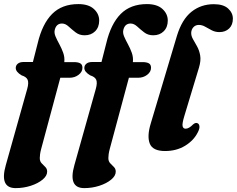

<svg xmlns="http://www.w3.org/2000/svg" viewBox="-36 -746 1188 963"><path d="M43 -405Q43 -418 53.2 -426.5Q63.5 -435 81.5 -435H129L153 -529Q176 -626 225.2 -675.8Q274.5 -725.5 357 -725.5Q408 -725.5 434.8 -701Q461.5 -676.5 461.5 -643Q461.5 -609.5 441.2 -589.2Q421 -569 388.5 -569Q362 -569 343 -583.8Q324 -598.5 308 -613.2Q292 -628 275 -628Q246 -628 238.5 -595.5Q235 -580.5 242.8 -562.5Q250.5 -544.5 261.8 -524Q273 -503.5 281 -481.2Q289 -459 286.5 -434.5H335Q355 -434.5 366.2 -428.5Q377.5 -422.5 377.5 -406Q377.5 -385.5 358.2 -370.8Q339 -356 312.5 -356H266.5L170.5 1Q166.5 16 165 27.2Q163.5 38.5 163.5 47Q163.5 63 172.8 72.8Q182 82.5 191.2 91.5Q200.5 100.5 200.5 115Q200.5 136 177.5 155Q154.5 174 118.2 185.8Q82 197.5 42.5 197.5Q-39.5 197.5 -7 82.5L100.5 -300Q109 -330.5 102.8 -345.5Q96.5 -360.5 72.5 -368Q43 -385.5 43 -405ZM387 -405Q387 -418 397.2 -426.5Q407.5 -435 425.5 -435H473L497 -529Q520 -626 569.2 -675.8Q618.5 -725.5 701 -725.5Q752 -725.5 778.8 -701Q805.5 -676.5 805.5 -643Q805.5 -609.5 785.2 -589.2Q765 -569 732.5 -569Q706 -569 687 -583.8Q668 -598.5 652 -613.2Q636 -628 619 -628Q590 -628 582.5 -595.5Q579 -580.5 586.8 -562.5Q594.5 -544.5 605.8 -524Q617 -503.5 625 -481.2Q633 -459 630.5 -434.5H679Q699 -434.5 710.2 -428.5Q721.5 -422.5 721.5 -406Q721.5 -385.5 702.2 -370.8Q683 -356 656.5 -356H610.5L514.5 1Q510.5 16 509 27.2Q507.5 38.5 507.5 47Q507.5 63 516.8 72.8Q526 82.5 535.2 91.5Q544.5 100.5 544.5 115Q544.5 136 521.5 155Q498.5 174 462.2 185.8Q426 197.5 386.5 197.5Q304.5 197.5 337 82.5L444.5 -300Q453 -330.5 446.8 -345.5Q440.5 -360.5 416.5 -368Q387 -385.5 387 -405ZM1036.5 -725Q1084.5 -725 1108.2 -703.2Q1132 -681.5 1132 -652.5Q1132 -621 1113.2 -603Q1094.5 -585 1064.5 -585Q1043.5 -585 1026.2 -594Q1009 -603 993.2 -612Q977.5 -621 961.5 -621Q945 -621 934.5 -610Q924 -599 923 -582Q922.5 -566 932 -549.5Q941.5 -533 952.5 -513.2Q963.5 -493.5 968 -467.8Q972.5 -442 962 -407L889 -165.5Q877 -126.5 879.8 -113.5Q882.5 -100.5 895 -100.5Q911.5 -100.5 932.5 -122Q944.5 -132.5 954.5 -128Q962.5 -125 964.2 -113.2Q966 -101.5 956.5 -83Q936 -41.5 892.5 -15Q849 11.5 792 11.5Q730 11.5 715.2 -25.8Q700.5 -63 720.5 -128L851.5 -566.5Q876.5 -648.5 924.2 -686.8Q972 -725 1036.5 -725Z"/></svg>

Font: Fraunces 72pt Soft
Style: Bold Italic
Weight: 700
Italic angle: -16°
Version: Version 1.000;[b76b70a41]